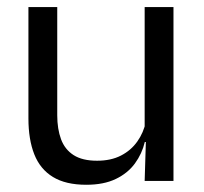

<svg xmlns="http://www.w3.org/2000/svg" viewBox="-20 -508 573 539"><path d="M140.7 -488.2V-184.5Q140.7 -145.8 151.4 -117Q162.1 -88.3 186.6 -72.6Q211.2 -56.8 252.5 -56.8Q291.5 -56.8 319.6 -71.3Q347.7 -85.7 365.4 -110.7Q383.1 -135.6 389.6 -166.8L404.1 -109.3H386.5Q378.8 -76.7 358.8 -49.2Q338.8 -21.8 305.1 -5.6Q271.4 10.7 222.1 10.7Q164.4 10.7 128.6 -11.2Q92.8 -33 76.3 -74.7Q59.8 -116.3 59.8 -175.7V-488.2ZM467 -488.2V0H386.1L389.7 -117.2L386.1 -121.9V-488.2Z"/></svg>

Font: Anek Gujarati Medium
Style: Regular
Weight: 500
Designer: Mrunmayee Ghaisas (Gujarati), Yesha Goshar (Latin)
Foundry: Ek Type
Version: Version 1.003